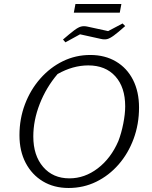

<svg xmlns="http://www.w3.org/2000/svg" viewBox="-20 -929 758 957"><path d="M322 8Q249 8 194 -25Q139 -58 108 -117Q77 -176 77 -255Q77 -337 104.5 -409.5Q132 -482 181 -537.5Q230 -593 293.5 -624Q357 -655 430 -655Q503 -655 558 -622.5Q613 -590 643 -531Q673 -472 673 -393Q673 -310 646 -237Q619 -164 571 -109Q523 -54 459.5 -23Q396 8 322 8ZM326 -40Q402 -40 467.5 -90Q533 -140 570 -226Q585 -265 594.5 -313Q604 -361 604 -399Q604 -494 555 -548.5Q506 -603 420 -603Q343 -603 267 -560Q210 -493 178 -411Q146 -329 146 -249Q146 -154 195 -97Q244 -40 326 -40ZM348 -866 356 -909H585L577 -866ZM306 -718 294 -732Q330 -763 350 -778Q370 -793 383.5 -796.5Q397 -800 413 -797L519 -774L591 -812L604 -799Q568 -767 547.5 -752Q527 -737 513.5 -734Q500 -731 483 -735L379 -758Z"/></svg>

Font: Piazzolla Light
Style: Italic
Weight: 300
Italic angle: -11.3°
Designer: Juan Pablo del Peral
Foundry: Huerta Tipografica
Version: Version 1.330